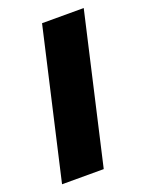

<svg xmlns="http://www.w3.org/2000/svg" viewBox="-111 -565 470 619"><g transform="rotate(-20 124.0 -255.0)"><path d="M-6 0 111 -510H254L137 0Z"/></g></svg>

Font: Instrument Sans SemiCondensed
Style: Bold Italic
Weight: 700
Width: 4
Italic angle: -13°
Designer: Rodrigo Fuenzalida
Foundry: fragTYPE
Version: Version 1.000;gftools[0.9.28]